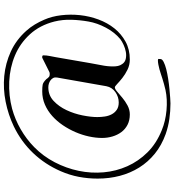

<svg xmlns="http://www.w3.org/2000/svg" viewBox="28 -804 942 1039"><g transform="rotate(-90 499.5 -284.0)"><path d="M678 -268Q673 -237 666.5 -206Q660 -175 660 -143Q660 -130 662.5 -117.5Q665 -105 673 -94Q683 -79 701 -75Q719 -71 738.5 -74.5Q758 -78 776.5 -86.5Q795 -95 807 -104Q844 -134 869.5 -182Q895 -230 903 -277Q911 -322 912.5 -369Q914 -416 903 -461Q883 -540 834 -593.5Q785 -647 719.5 -674.5Q654 -702 578.5 -705.5Q503 -709 431 -690Q373 -674 320 -643.5Q267 -613 224 -571Q174 -522 141.5 -459.5Q109 -397 95 -329.5Q81 -262 87 -194.5Q93 -127 120 -66.5Q147 -6 195 42.5Q243 91 315 120Q363 140 422.5 145.5Q482 151 533 140Q549 136 564.5 132Q580 128 595 123Q605 120 618 115.5Q631 111 644 107.5Q657 104 670 101.5Q683 99 693 99Q701 99 700.5 103.5Q700 108 700 113Q700 122 684.5 130Q669 138 645.5 144Q622 150 593 154.5Q564 159 537.5 161.5Q511 164 490 165.5Q469 167 460 167Q418 167 376 161Q334 155 294 141Q233 119 188 82.5Q143 46 113 -2Q83 -50 68 -107Q53 -164 53 -227Q53 -279 62.5 -329Q72 -379 93 -427Q130 -512 191.5 -576.5Q253 -641 336 -681Q399 -711 469 -725Q539 -739 608 -732.5Q677 -726 740.5 -697Q804 -668 853 -613Q872 -592 887 -567Q902 -542 913 -516Q931 -475 937 -424.5Q943 -374 937.5 -322.5Q932 -271 914 -222.5Q896 -174 866 -136.5Q836 -99 794 -76Q752 -53 697 -53Q668 -53 642.5 -65.5Q617 -78 597.5 -93.5Q578 -109 565 -121.5Q552 -134 547 -134Q538 -134 523.5 -121.5Q509 -109 490.5 -93.5Q472 -78 449 -65.5Q426 -53 400 -53Q368 -53 344 -65.5Q320 -78 304.5 -99Q289 -120 281 -147Q273 -174 273 -203Q273 -237 281 -274Q289 -311 304.5 -347Q320 -383 342 -415.5Q364 -448 392 -473Q420 -498 453.5 -512.5Q487 -527 525 -527Q549 -527 561.5 -524.5Q574 -522 591 -505Q595 -500 597 -497Q599 -494 604 -490Q607 -487 616 -486.5Q625 -486 629 -488L705 -526Q708 -528 714 -527Q720 -526 720 -521Q720 -504 716.5 -487Q713 -470 710 -453ZM600 -447Q602 -459 597.5 -467.5Q593 -476 585 -482Q577 -488 567 -491Q557 -494 547 -494Q504 -494 473.5 -465.5Q443 -437 423.5 -395.5Q404 -354 395 -308.5Q386 -263 386 -229Q386 -209 389 -188.5Q392 -168 401 -151Q410 -134 425.5 -123.5Q441 -113 465 -113Q495 -113 521 -131Q547 -149 553 -180Z"/></g></svg>

Font: SoukouMincho
Style: Regular
Weight: 400
Designer: Dr. Ken Lunde (project architect, glyph set definition & overall production); Masataka HATTORI  (production & ideograph 
Foundry: Adobe Systems Incorporated
Version: Version 1.00